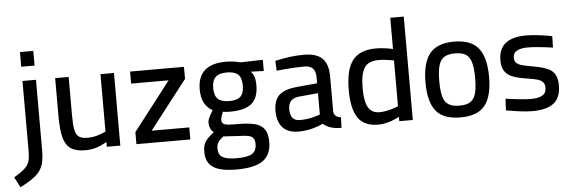

<svg xmlns="http://www.w3.org/2000/svg" viewBox="-100 -898 3928 1317"><g transform="rotate(-5 1864.5 -239.5)"><path d="M0 0ZM-44 154Q7 123 30 102Q53 81 61.5 55Q70 29 70 -16V-500H163V-15Q163 50 149 89.5Q135 129 99.5 159Q64 189 -7 225ZM70 -699H162V-598H70Z M295 -239V-500H388V-239Q388 -170 395 -135.5Q402 -101 421.5 -87Q441 -73 481 -73Q514 -73 543.5 -81Q573 -89 607 -104V-500H700V0H607V-33Q565 -9 531.5 1Q498 11 458 11Q393 11 358 -13.5Q323 -38 309 -91.5Q295 -145 295 -239Z M811 -83 1069 -417H811V-500H1182V-417L923 -83H1182V0H811Z M1270 92Q1270 49 1286.5 23.5Q1303 -2 1347 -36Q1331 -47 1323.5 -65Q1316 -83 1316 -103Q1316 -117 1322.5 -132.5Q1329 -148 1352 -187Q1276 -227 1276 -336Q1276 -510 1471 -510Q1517 -510 1573 -497L1725 -501V-424L1636 -427Q1652 -409 1659 -387.5Q1666 -366 1666 -332Q1666 -243 1618.5 -204.5Q1571 -166 1470 -166Q1440 -166 1421 -170Q1405 -132 1405 -115Q1405 -91 1424.5 -84Q1444 -77 1485 -77H1520Q1590 -76 1632 -66Q1674 -56 1697 -25.5Q1720 5 1720 63Q1720 151 1663.5 192Q1607 233 1481 233Q1371 233 1320.5 200.5Q1270 168 1270 92ZM1573 -338Q1573 -390 1549 -413Q1525 -436 1472 -436Q1418 -436 1393.5 -412.5Q1369 -389 1369 -337Q1369 -285 1393.5 -262Q1418 -239 1472 -239Q1526 -239 1549.5 -262Q1573 -285 1573 -338ZM1625 70Q1625 42 1613.5 28.5Q1602 15 1579 10.5Q1556 6 1511 5L1409 -1Q1382 20 1372 37Q1362 54 1362 78Q1362 121 1391 138.5Q1420 156 1489 156Q1564 156 1594.5 136.5Q1625 117 1625 70Z M1781 -144Q1781 -218 1819 -252.5Q1857 -287 1940 -295L2082 -308V-347Q2082 -391 2063 -410.5Q2044 -430 2007 -430Q1923 -430 1813 -418L1810 -486Q1916 -511 2007 -511Q2095 -511 2135 -471.5Q2175 -432 2175 -347V-106Q2177 -86 2188.5 -75.5Q2200 -65 2225 -61L2222 11Q2179 11 2149 1.5Q2119 -8 2096 -28Q2011 11 1926 11Q1855 11 1818 -29Q1781 -69 1781 -144ZM2061 -86 2082 -93V-240L1952 -228Q1913 -224 1894.5 -204.5Q1876 -185 1876 -147Q1876 -67 1943 -67Q2004 -67 2061 -86Z M2294 -242Q2294 -384 2344 -447.5Q2394 -511 2504 -511Q2557 -511 2621 -497V-712H2714V0H2621V-30Q2543 11 2475 11Q2378 11 2336 -51.5Q2294 -114 2294 -242ZM2603 -96 2621 -103V-418Q2559 -430 2515 -430Q2446 -430 2418 -388Q2390 -346 2390 -247Q2390 -157 2413.5 -115Q2437 -73 2494 -73Q2518 -73 2549 -80Q2580 -87 2603 -96Z M2823 -248Q2823 -385 2875 -448Q2927 -511 3042 -511Q3158 -511 3209.5 -447.5Q3261 -384 3261 -248Q3261 -115 3210 -52Q3159 11 3042 11Q2925 11 2874 -51.5Q2823 -114 2823 -248ZM3165 -248Q3165 -319 3153.5 -358Q3142 -397 3115.5 -413.5Q3089 -430 3042 -430Q2995 -430 2968 -413.5Q2941 -397 2929.5 -357.5Q2918 -318 2918 -248Q2918 -181 2929 -142.5Q2940 -104 2967 -87Q2994 -70 3042 -70Q3090 -70 3116.5 -87Q3143 -104 3154 -142Q3165 -180 3165 -248Z M3386 -5 3356 -10 3360 -90Q3481 -73 3533 -73Q3586 -73 3613 -89Q3640 -105 3640 -141Q3640 -167 3626.5 -180.5Q3613 -194 3592 -200.5Q3571 -207 3532 -213L3508 -217Q3451 -226 3417.5 -240Q3384 -254 3366 -281Q3348 -308 3348 -355Q3348 -510 3538 -510Q3598 -510 3688 -495L3717 -489L3715 -411Q3603 -427 3543 -427Q3441 -427 3441 -365Q3441 -342 3454 -329.5Q3467 -317 3487.5 -311Q3508 -305 3546 -298Q3553 -297 3574 -293Q3633 -282 3666.5 -267.5Q3700 -253 3716.5 -225Q3733 -197 3733 -149Q3733 -66 3685 -27.5Q3637 11 3537 11Q3479 11 3386 -5Z"/></g></svg>

Font: Cairo SemiBold
Style: Regular
Weight: 600
Designer: Mohamed Gaber, the designers of Titillium
Foundry: Kief Type Foundry
Version: Version 2.009; ttfautohint (v1.5.33-1714) -l 8 -r 50 -G 200 